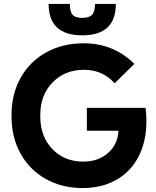

<svg xmlns="http://www.w3.org/2000/svg" viewBox="-20 -933 786 968"><path d="M395 -754.9Q225.1 -754.9 225.1 -913.1H332Q332 -873.5 346.2 -858.2Q360.4 -842.8 395 -842.8Q429.2 -842.8 444.1 -858.4Q459 -874 459 -913.1H564Q564 -754.9 395 -754.9ZM396 15.1Q292.5 15.1 210.7 -30.8Q128.9 -76.7 83.5 -158.9Q38.1 -241.2 38.1 -345.2V-354Q38.1 -458.5 84.2 -541Q130.4 -623.5 213.4 -669.2Q296.4 -714.8 401.9 -714.8Q553.2 -714.8 657.2 -610.8L558.1 -513.2Q497.1 -581.1 403.8 -581.1Q306.6 -581.1 244.9 -517.3Q183.1 -453.6 183.1 -354V-345.2Q183.1 -245.1 243.9 -181.6Q304.7 -118.2 399.9 -118.2Q475.6 -118.2 524.9 -161.9Q574.2 -205.6 577.1 -273.9H418V-389.2H713.9Q728.5 -269.5 693.6 -177.5Q658.7 -85.4 581.3 -35.2Q503.9 15.1 396 15.1Z"/></svg>

Font: SUSE
Style: Bold
Weight: 700
Designer: Rene Bieder
Foundry: SUSE
Version: Version 1.000